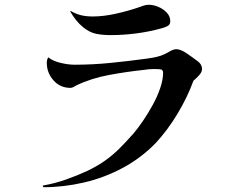

<svg xmlns="http://www.w3.org/2000/svg" viewBox="-20 -743 1040 804"><path d="M826 -454Q826 -441 813 -427Q800 -413 790 -405Q765 -336 723.5 -267Q682 -198 632 -144Q572 -82 495 -40.5Q418 1 332.5 21Q247 41 161 41L159 34Q207 26 255.5 9Q304 -8 347 -28Q390 -49 421.5 -71.5Q453 -94 480.5 -121.5Q508 -149 539 -184Q557 -205 578.5 -236.5Q600 -268 619.5 -303.5Q639 -339 651 -374.5Q663 -410 663 -438Q663 -452 650.5 -453Q638 -454 626 -454Q615 -454 603 -453Q591 -452 580 -450Q512 -443 436.5 -429Q361 -415 299 -385Q294 -382 287.5 -378.5Q281 -375 275 -375Q232 -375 204 -406.5Q176 -438 176 -480Q176 -493 182 -503Q202 -487 234.5 -479.5Q267 -472 292 -472Q367 -472 442 -479.5Q517 -487 591 -497Q607 -499 623 -502Q639 -505 654 -510Q671 -516 688.5 -526.5Q706 -537 718 -537Q736 -537 760.5 -520.5Q785 -504 810 -485Q826 -472 826 -454ZM693 -654Q693 -639 680 -633Q667 -627 655 -624Q604 -610 550 -603Q496 -596 443 -596Q410 -596 382.5 -601.5Q355 -607 328 -629Q311 -643 298 -659.5Q285 -676 274 -695L276 -697Q299 -684 320.5 -679Q342 -674 368 -674Q414 -674 467 -686Q520 -698 563 -713Q573 -717 583 -720Q593 -723 603 -723Q622 -723 642.5 -714.5Q663 -706 678 -690.5Q693 -675 693 -654Z"/></svg>

Font: Kaisei Tokumin Medium
Style: Regular
Weight: 500
Designer: Font-Kai, 金井和夫
Foundry: KAZUO KANAI
Version: Version 5.003